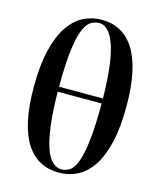

<svg xmlns="http://www.w3.org/2000/svg" viewBox="-122 -906 833 1001"><g transform="rotate(15 295.0 -405.0)"><path d="M50 -390Q50 -506 69.5 -587.5Q89 -669 123.5 -720.5Q158 -772 204 -795.5Q250 -819 303 -819Q358 -819 402.5 -795.5Q447 -772 478.5 -722.5Q510 -673 526.5 -597Q543 -521 543 -416Q543 -301 524 -220.5Q505 -140 471 -89Q437 -38 391 -14.5Q345 9 291 9Q235 9 190.5 -14Q146 -37 114.5 -85.5Q83 -134 66.5 -209.5Q50 -285 50 -390ZM295 -799Q266 -799 244.5 -782.5Q223 -766 208 -723.5Q193 -681 185 -608.5Q177 -536 177 -424H414Q411 -619 379.5 -709Q348 -799 295 -799ZM299 -11Q327 -11 348 -27.5Q369 -44 383.5 -87.5Q398 -131 406 -206Q414 -281 414 -397H177Q178 -295 187 -221.5Q196 -148 211.5 -101.5Q227 -55 249.5 -33Q272 -11 299 -11Z"/></g></svg>

Font: XinYuGongZhangJiaSongA
Style: Regular
Weight: 900
Designer: XinYuGong
Foundry: Adobe Systems Incorporated
Version: Version 1.00